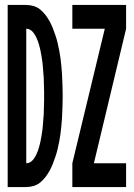

<svg xmlns="http://www.w3.org/2000/svg" viewBox="-20 -755 540 775"><path d="M272 0V-96L403 -639H272V-735H489V-639L359 -96H489V0ZM11 0V-735H86Q101 -735 116 -730.5Q131 -726 143 -716Q155 -706 164 -694Q173 -682 180.5 -668.5Q188 -655 193.5 -640.5Q199 -626 204 -611.5Q209 -597 212.5 -582Q216 -567 219 -551.5Q222 -536 224 -521Q226 -506 227.5 -490.5Q229 -475 230 -460Q231 -445 231.5 -429.5Q232 -414 232.5 -398.5Q233 -383 233 -368Q233 -352 232.5 -336.5Q232 -321 231.5 -305.5Q231 -290 230 -275Q229 -260 227.5 -244.5Q226 -229 224 -214Q222 -199 219 -183.5Q216 -168 212.5 -153Q209 -138 204 -123.5Q199 -109 193.5 -94.5Q188 -80 180.5 -66.5Q173 -53 164 -41Q155 -29 143 -19Q131 -9 116 -4.5Q101 0 86 0ZM86 -96Q95 -96 103 -101Q111 -106 116.5 -114Q122 -122 126 -130Q130 -138 133 -146.5Q136 -155 138.5 -164Q141 -173 143 -182.5Q145 -192 146.5 -201Q148 -210 149.5 -219Q151 -228 152 -237.5Q153 -247 153.5 -256Q154 -265 155 -274.5Q156 -284 156.5 -293Q157 -302 157 -311.5Q157 -321 157.5 -330.5Q158 -340 158 -349Q158 -358 158 -368Q158 -377 158 -386Q158 -395 157.5 -404.5Q157 -414 157 -423.5Q157 -433 156.5 -442Q156 -451 155 -460.5Q154 -470 153.5 -479Q153 -488 152 -497.5Q151 -507 149.5 -516Q148 -525 146.5 -534Q145 -543 143 -552.5Q141 -562 138.5 -571Q136 -580 133 -588.5Q130 -597 126 -605Q122 -613 116.5 -621Q111 -629 103 -634Q95 -639 86 -639Z"/></svg>

Font: Iosevka SS04
Style: Bold
Weight: 700
Monospace: yes
Designer: Belleve Invis
Foundry: Belleve Invis
Version: Version 19.0.0; ttfautohint (v1.8.4)